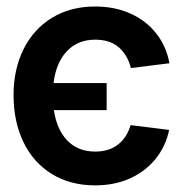

<svg xmlns="http://www.w3.org/2000/svg" viewBox="-20 -557 581 588"><path d="M306.6 -219.7H145Q153.8 -160.2 186.3 -126.5Q218.8 -92.8 271.5 -92.8Q314 -92.8 341.6 -114.5Q369.1 -136.2 379.9 -173.8L498 -159.2Q487.8 -109.4 456.8 -70.8Q425.8 -32.2 378.2 -10.7Q330.6 10.7 271.5 10.7Q195.3 10.7 138.7 -24.2Q82 -59.1 51.8 -121.8Q21.5 -184.6 21.5 -265.6Q21.5 -344.7 52.2 -406.5Q83 -468.3 139.6 -502.7Q196.3 -537.1 271.5 -537.1Q331.1 -537.1 379.2 -515.6Q427.2 -494.1 458.3 -454.8Q489.3 -415.5 499 -363.3L380.9 -348.6Q370.6 -388.7 343.8 -412.1Q316.9 -435.5 271.5 -435.5Q217.8 -435.5 184.6 -399.9Q151.4 -364.3 144 -302.7H306.6Z"/></svg>

Font: Pretendard SemiBold
Style: Regular
Weight: 600
Designer: Base glyphs from Inter by Rasmus Andersson; Hangeul glyphs from Noto Sans CJK(Source Han Sans) by Jang Soo-young and Kan
Foundry: Kil Hyung-jin
Version: Version 1.309